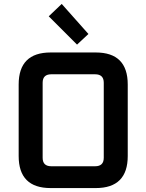

<svg xmlns="http://www.w3.org/2000/svg" viewBox="-20 -957 745 977"><path d="M75 -163V-527Q75 -690 238 -690H467Q630 -690 630 -527V-163Q630 0 467 0H238Q75 0 75 -163ZM197 -154Q197 -111 241 -111H464Q508 -111 508 -154V-536Q508 -579 464 -579H241Q197 -579 197 -536ZM228 -874 294 -937 430 -784 372 -730Z"/></svg>

Font: Oxanium SemiBold
Style: Regular
Weight: 600
Designer: Severin Meyer
Version: Version 2.000